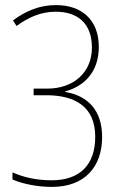

<svg xmlns="http://www.w3.org/2000/svg" viewBox="-20 -722 491 754"><path d="M368 -538C368 -644 301 -702 200 -702C136 -702 83 -680 31 -642L45 -620C89 -652 138 -676 199 -676C285 -676 341 -630 341 -535C341 -437 268 -374 166 -374H112V-348H162C272 -348 354 -305 354 -185C354 -75 294 -14 183 -14C120 -14 70 -27 29 -45V-17C74 2 132 12 184 12C313 12 381 -67 381 -184C381 -289 325 -346 236 -361V-363C306 -382 368 -435 368 -538Z"/></svg>

Font: Noto Sans Kannada Condensed Thin
Style: Regular
Weight: 100
Width: 3
Designer: Jelle Bosma - Monotype Design Team
Foundry: Monotype Imaging Inc.
Version: Version 2.005